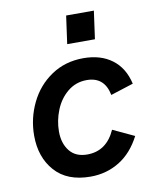

<svg xmlns="http://www.w3.org/2000/svg" viewBox="-81 -760 682 832"><g transform="rotate(-10 260.5 -344.0)"><path d="M40 -208Q40 -284 73 -352Q106 -420 167 -461Q228 -502 308 -502Q384 -502 434 -464.5Q484 -427 500 -356L400 -324Q384 -406 306 -406Q258 -406 222 -376.5Q186 -347 167.5 -301Q149 -255 149 -207Q149 -155 175.5 -121.5Q202 -88 253 -88Q338 -88 377 -175L471 -131Q435 -61 378 -26Q321 9 251 9Q148 9 94 -52Q40 -113 40 -208ZM267 -697H389L372 -574H250Z"/></g></svg>

Font: Hanken Grotesk SemiBold
Style: Italic
Weight: 600
Italic angle: -8°
Designer: Alfredo Marco Pradil
Foundry: Hanken Design Co.
Version: Version 3.014